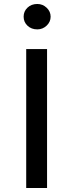

<svg xmlns="http://www.w3.org/2000/svg" viewBox="-20 -947 341 967"><path d="M168 -799Q195 -799 215 -818Q235 -837 235 -863Q235 -889 215 -908Q195 -927 168 -927Q138 -927 118.5 -908.5Q99 -890 99 -863Q99 -836 118.5 -817.5Q138 -799 168 -799ZM217 0H112V-700H217Z"/></svg>

Font: Simpel Medium
Style: Regular
Weight: 500
Designer: Janko Jovanovic
Version: Version 1.048;PS 001.048;hotconv 1.0.88;makeotf.lib2.5.64775